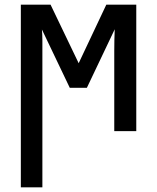

<svg xmlns="http://www.w3.org/2000/svg" viewBox="-20 -560 670 820"><path d="M69 240V-540H196L316 -290L434 -540H562V0H468V-342Q468 -364 468.5 -389.5Q469 -415 470 -435L351 -185H278L159 -434Q161 -413 161 -386.5Q161 -360 161 -336V240Z"/></svg>

Font: Noto Sans Condensed Medium
Style: Regular
Weight: 500
Width: 3
Designer: Monotype Design Team
Foundry: Monotype Imaging Inc.
Version: Version 2.013; ttfautohint (v1.8.4.7-5d5b)